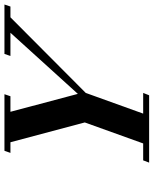

<svg xmlns="http://www.w3.org/2000/svg" viewBox="68 -772 703 880"><g transform="rotate(-90 420.0 -331.5)"><path d="M115.2 0 125.5 -27.3H203.1L299.3 -294.9L208.5 -635.7H159.7L169.4 -663.1H428.7L419.4 -635.7H348.1L430.2 -326.7L710.4 -635.7H604L613.3 -663.1H839.8L830.6 -635.7H781.2L434.6 -290.5L339.8 -27.3H434.6L423.8 0Z"/></g></svg>

Font: Elstob 18pt
Style: Bold Italic
Weight: 700
Italic angle: -20°
Designer: Peter S. Baker
Version: Version 1.015